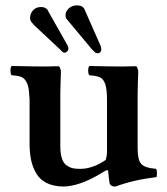

<svg xmlns="http://www.w3.org/2000/svg" viewBox="-20 -677 616 707"><path d="M486.8 -130.9Q486.8 -88.9 499.8 -73.7Q512.7 -58.6 555.2 -55.2Q557.6 -51.3 557.9 -40.3Q558.1 -29.3 556.2 -24.9Q470.7 -14.6 405.8 9.8Q389.2 11.2 383.8 -1Q379.9 -24.9 377.9 -49.8Q373 -51.3 363.8 -45.9Q287.6 2.4 229 8.8Q223.1 9.8 211.9 9.8Q176.3 9.3 151.4 -3.4Q126.5 -16.1 113.3 -38.8Q100.1 -61.5 94.5 -88.1Q88.9 -114.7 88.9 -148.9V-305.2Q88.9 -318.4 87.9 -323.2Q86.9 -355 79.3 -371.3Q71.8 -387.7 59.6 -393.1Q47.4 -398.4 22.9 -399.9Q18.6 -404.3 18.6 -417Q18.6 -429.7 22.9 -434.1Q108.9 -432.1 150.9 -432.1Q157.2 -432.1 169.9 -432.6Q182.6 -433.1 188 -433.1H196.8Q201.2 -428.7 201.2 -425.8Q205.6 -417.5 204.1 -405.8Q204.1 -397.9 203.1 -376Q202.1 -354 202.1 -329.1V-303.2V-139.2Q202.1 -111.3 208 -93.5Q213.9 -75.7 225.3 -67.9Q236.8 -60.1 247.8 -57.6Q258.8 -55.2 274.9 -55.2Q321.3 -55.2 369.1 -87.9Q374 -102.1 374 -121.1V-309.1Q374 -348.1 367.7 -366.9Q361.3 -385.7 348.9 -391.8Q336.4 -397.9 309.1 -399.9Q304.7 -404.3 304.7 -417Q304.7 -429.7 309.1 -434.1Q383.3 -432.1 431.2 -432.1Q439 -432.1 453.1 -432.6Q467.3 -433.1 473.1 -433.1H481.9Q485.8 -429.2 485.8 -425.8Q490.2 -417.5 488.8 -405.8Q488.8 -397.9 487.8 -376Q486.8 -354 486.8 -329.1V-303.2ZM221.2 -621.1Q221.2 -634.8 233.2 -646Q245.1 -657.2 263.2 -657.2Q284.7 -657.2 291 -643.1L350.1 -508.8Q352.1 -504.9 352.1 -502Q353 -499 353 -495.1Q353 -489.3 349.6 -485.1Q346.2 -481 339.8 -481Q334.5 -481 330.1 -483.9L317.9 -496.1L227.1 -605Q221.2 -610.8 221.2 -621.1ZM90.8 -610.8Q90.8 -626 100.6 -637.7Q110.4 -649.4 126 -650.9H133.8Q146.5 -650.9 154.8 -641.1Q155.8 -639.6 159.2 -632.8L228 -511.2Q231.9 -503.4 231.9 -499Q231.9 -494.1 231 -493.2Q229.5 -489.3 225.3 -486.1Q221.2 -482.9 217.8 -482.9Q212.9 -482.9 209 -486.8Q208 -487.3 206.3 -489.5Q204.6 -491.7 204.1 -492.2L106 -584Q100.6 -589.4 96.2 -595.2Q90.8 -602.1 90.8 -610.8Z"/></svg>

Font: Common Serif SemiBold
Style: Regular
Weight: 600
Designer: Philipp H. Poll, Khaled Hosny
Foundry: Stefan Peev, Context Ltd.
Version: Version 1.026